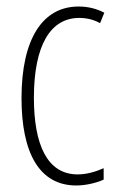

<svg xmlns="http://www.w3.org/2000/svg" viewBox="-20 -559 360 589"><path d="M214 10C241 10 274 3 298 -8V-43C271 -31 244 -24 218 -24C124 -24 84 -117 84 -259C84 -422 136 -504 223 -504C246 -504 267 -499 287 -488L300 -520C277 -532 251 -539 221 -539C111 -539 46 -440 46 -258C46 -91 100 10 214 10Z"/></svg>

Font: Noto Sans Hebrew ExtraCondensed ExtraLight
Style: Regular
Weight: 200
Width: 2
Designer: Monotype Design Team
Foundry: Monotype Imaging Inc.
Version: Version 2.004